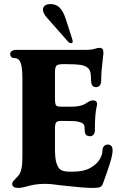

<svg xmlns="http://www.w3.org/2000/svg" viewBox="-20 -913 583 943"><path d="M40 -10Q40 -17 44 -22Q48 -27 55.5 -34.5Q63 -42 70 -50Q81 -63 85.5 -85Q90 -107 90 -140V-528Q90 -586 80 -608Q71 -628 50 -628H48Q40 -628 35 -634Q30 -640 30 -648Q30 -656 37.5 -662Q45 -668 60 -668H403Q428 -668 444 -673Q460 -678 467 -678Q483 -678 486 -668Q488 -660 488 -656Q488 -646 485 -625Q477 -558 477 -518Q477 -502 470 -493.5Q463 -485 452 -485Q438 -485 432.5 -494.5Q427 -504 427 -525Q427 -544 424 -557.5Q421 -571 412 -579Q398 -591 374.5 -594.5Q351 -598 301 -598H290Q265 -598 257.5 -590.5Q250 -583 250 -558V-429Q250 -403 255 -396Q260 -389 280 -389H329Q370 -389 393 -400Q399 -403 412 -411.5Q425 -420 437 -420Q457 -420 457 -401Q457 -398 455 -390Q446 -356 446 -274Q446 -260 439.5 -252Q433 -244 423 -244Q409 -244 402.5 -251Q396 -258 396 -274Q396 -293 392.5 -300Q389 -307 376 -312Q363 -317 346 -318Q329 -319 280 -319Q261 -319 255.5 -311.5Q250 -304 250 -279V-180Q250 -131 259 -107Q268 -83 282.5 -76.5Q297 -70 320 -70H340Q391 -70 423 -88Q455 -106 469 -129.5Q483 -153 483 -171Q483 -187 490.5 -195Q498 -203 509 -203Q533 -203 533 -175Q533 -153 520.5 -112.5Q508 -72 485 -10Q480 3 469.5 6.5Q459 10 435 10Q392 10 305 0L277 -3Q232 -10 199 -10Q153 -10 110 3Q86 10 70 10Q40 10 40 -10ZM312 -711 208 -829Q191 -849 191 -866Q191 -878 200.5 -885.5Q210 -893 228 -893Q256 -893 273.5 -875Q291 -857 304 -817L335 -720Q337 -712 337 -710Q337 -701 331 -701Q320 -701 312 -711Z"/></svg>

Font: Raigarh
Style: Bold
Weight: 700
Designer: jaikishan Patel
Foundry: MagicType
Version: Version 1.000